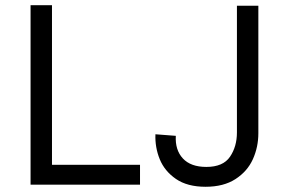

<svg xmlns="http://www.w3.org/2000/svg" viewBox="-20 -706 1096 735"><path d="M97 -686H179V-75H516V1H97ZM575 -192 653 -186Q650 -132 680 -99.5Q710 -67 770 -67Q834 -67 860.5 -106Q887 -145 887 -199V-684H969V-196Q969 -143 948 -96.5Q927 -50 881.5 -20.5Q836 9 767 9Q697 9 653.5 -21Q610 -51 591.5 -96.5Q573 -142 575 -192Z"/></svg>

Font: Bellota Text
Style: Bold
Weight: 700
Designer: Kemie Guaida
Foundry: Kemie Guaida
Version: Version 4.001